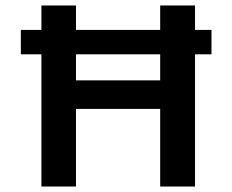

<svg xmlns="http://www.w3.org/2000/svg" viewBox="-20 -680 847 700"><path d="M56 -571H751V-482H56ZM564 0V-660H691V0ZM131 0V-660H257V0ZM203 -283V-387H615V-283Z"/></svg>

Font: Bricolage Grotesque 16pt SemiBold
Style: Regular
Weight: 600
Version: Version 1.001;gftools[0.9.33.dev8+g029e19f]